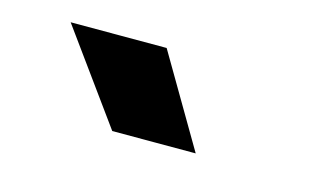

<svg xmlns="http://www.w3.org/2000/svg" viewBox="-38 -833 575 340"><g transform="rotate(15 250.0 -663.5)"><path d="M333 -580Q296 -580 257 -580Q218 -580 180 -580Q150 -621 119.5 -663.5Q89 -706 59 -747Q103 -747 147.5 -747Q192 -747 235 -747Q259 -706 284 -663.5Q309 -621 333 -580Z"/></g></svg>

Font: Tilt Warp
Style: Regular
Weight: 400
Designer: Andy Clymer
Foundry: Andy Clymer
Version: Version 1.000